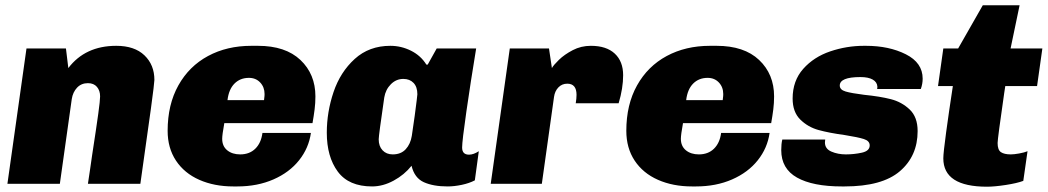

<svg xmlns="http://www.w3.org/2000/svg" viewBox="-20 -694 3956 725"><path d="M563 -392Q563 -370 510 0H312Q316 -26 320 -53.5Q324 -81 328 -109Q344 -213 351 -264Q358 -315 358 -330Q358 -352 346 -366Q334 -380 312 -380Q287 -380 271 -363Q255 -346 251 -320L206 0H8L80 -511H229L238 -437Q302 -521 419 -521Q488 -521 525.5 -485Q563 -449 563 -392Z M1171 -330Q1171 -305 1168 -281Q1165 -257 1160 -229H827Q819 -185 819 -170Q819 -142 838 -126.5Q857 -111 887 -111Q922 -111 944 -132.5Q966 -154 971 -192H1154Q1146 -135 1109.5 -89Q1073 -43 1012.5 -16.5Q952 10 876 10H861Q789 10 732.5 -15Q676 -40 644.5 -87.5Q613 -135 613 -200Q613 -299 653.5 -371.5Q694 -444 765.5 -482.5Q837 -521 929 -521H954Q1058 -521 1114.5 -467.5Q1171 -414 1171 -330ZM839 -316H977Q977 -319 978 -325Q979 -331 979 -339Q979 -365 962.5 -382.5Q946 -400 920 -400Q887 -400 865.5 -378.5Q844 -357 839 -316Z M1590 -450H1595L1629 -511H1778Q1757 -384 1741 -272.5Q1725 -161 1725 -137Q1725 -110 1751 -110Q1768 -110 1788 -123L1773 -13Q1752 -2 1723.5 4Q1695 10 1670 10Q1616 10 1580.5 -6Q1545 -22 1534 -68Q1507 -34 1466.5 -12Q1426 10 1385 10Q1297 10 1255.5 -46Q1214 -102 1214 -193Q1214 -271 1239.5 -346.5Q1265 -422 1319.5 -471.5Q1374 -521 1454 -521Q1495 -521 1532 -502.5Q1569 -484 1590 -450ZM1431 -326Q1410 -182 1410 -168Q1410 -142 1424.5 -126.5Q1439 -111 1463 -111Q1494 -111 1512 -130.5Q1530 -150 1535 -181L1546 -257Q1556 -333 1556 -338Q1556 -366 1541.5 -381Q1527 -396 1503 -396Q1476 -396 1456 -376Q1436 -356 1431 -326Z M2333 -410Q2333 -361 2316 -304H2154Q2157 -322 2157 -336Q2157 -378 2122 -378Q2102 -378 2088.5 -364Q2075 -350 2072 -328L2026 0H1833L1905 -511H2053L2064 -437Q2070 -448 2090.5 -468Q2111 -488 2142.5 -504.5Q2174 -521 2211 -521Q2270 -521 2301.5 -491.5Q2333 -462 2333 -410Z M2903 -330Q2903 -305 2900 -281Q2897 -257 2892 -229H2559Q2551 -185 2551 -170Q2551 -142 2570 -126.5Q2589 -111 2619 -111Q2654 -111 2676 -132.5Q2698 -154 2703 -192H2886Q2878 -135 2841.5 -89Q2805 -43 2744.5 -16.5Q2684 10 2608 10H2593Q2521 10 2464.5 -15Q2408 -40 2376.5 -87.5Q2345 -135 2345 -200Q2345 -299 2385.5 -371.5Q2426 -444 2497.5 -482.5Q2569 -521 2661 -521H2686Q2790 -521 2846.5 -467.5Q2903 -414 2903 -330ZM2571 -316H2709Q2709 -319 2710 -325Q2711 -331 2711 -339Q2711 -365 2694.5 -382.5Q2678 -400 2652 -400Q2619 -400 2597.5 -378.5Q2576 -357 2571 -316Z M3464 -397Q3464 -377 3457 -358H3292Q3293 -361 3293 -367Q3292 -384 3275.5 -393.5Q3259 -403 3229 -403Q3151 -403 3151 -371Q3151 -355 3173 -348.5Q3195 -342 3243 -336Q3303 -330 3344 -319.5Q3385 -309 3415 -280.5Q3445 -252 3445 -199Q3445 -105 3378 -47.5Q3311 10 3169 10H3159Q3049 10 2989.5 -23.5Q2930 -57 2930 -127Q2930 -151 2934 -167H3096Q3095 -162 3095 -156Q3095 -132 3119.5 -121.5Q3144 -111 3174 -111Q3205 -111 3234.5 -117.5Q3264 -124 3264 -145Q3264 -162 3242 -169Q3220 -176 3170 -184Q3111 -192 3071 -203Q3031 -214 3002 -242.5Q2973 -271 2973 -322Q2973 -389 3013 -434Q3053 -479 3115 -500Q3177 -521 3242 -521H3250Q3337 -521 3400.5 -489Q3464 -457 3464 -397Z M3830 -674 3796 -511H3916L3896 -369H3776L3772 -343Q3747 -170 3747 -154Q3747 -128 3759.5 -119.5Q3772 -111 3797 -111Q3809 -111 3828.5 -114.5Q3848 -118 3860 -123L3844 -11Q3820 -2 3777.5 4.5Q3735 11 3707 11Q3542 11 3542 -96Q3542 -116 3552.5 -193.5Q3563 -271 3578 -369H3522L3542 -511H3598L3691 -674Z"/></svg>

Font: Chivo Black Italic
Style: Regular
Weight: 900
Italic angle: -8.05°
Designer: Hector Gatti
Foundry: Omnibus-Type
Version: Version 1.007